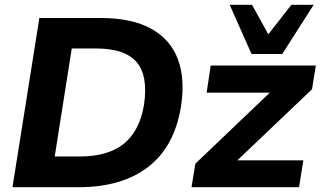

<svg xmlns="http://www.w3.org/2000/svg" viewBox="-20 -780 1341 800"><path d="M32 0 144 -705H399Q530 -705 610.5 -660Q691 -615 721.5 -532.5Q752 -450 734 -336Q707 -169 597.5 -84.5Q488 0 308 0ZM208 -128H312Q431 -128 496.5 -181.5Q562 -235 580 -343Q598 -465 549 -521.5Q500 -578 381 -578H279ZM778 0 794 -98 1142 -430 1136 -394H841L858 -507H1296L1280 -408L928 -73L934 -112H1244L1226 0ZM1028 -555 937 -760H1030L1098 -637L1194 -760H1287L1156 -555Z"/></svg>

Font: Mulish ExtraLight ExtraBold
Style: Italic
Weight: 800
Italic angle: -9°
Version: Version 3.603